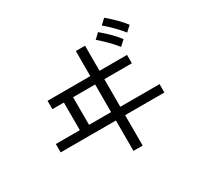

<svg xmlns="http://www.w3.org/2000/svg" viewBox="-187 -1086 1374 1340"><g transform="rotate(-30 500.0 -415.5)"><path d="M75.2 -207V-274.4H268.6V-497.1H175.8V-564.5H520.5V-766.6H594.7V-564.5H816.4V-497.1H594.7V-274.4H911.1V-207H594.7V38.1H520.5V-207ZM342.8 -274.4H520.5V-497.1H342.8ZM766.6 -830.1 807.6 -869.1Q892.6 -797.9 937.5 -737.3L895.5 -699.2Q838.9 -769.5 766.6 -830.1ZM679.7 -764.6 720.7 -803.7Q805.7 -732.4 850.6 -671.9L808.6 -633.8Q752 -704.1 679.7 -764.6Z"/></g></svg>

Font: Gothic A1
Style: Regular
Weight: 400
Designer: HanYang I&C Co.,Ltd.
Foundry: HanYang I&C Co.,Ltd.
Version: Version 2.50